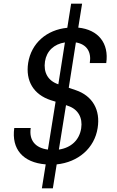

<svg xmlns="http://www.w3.org/2000/svg" viewBox="-20 -890 640 1050"><path d="M209 140H269L290 9C408 -3 497 -80 514 -190C530 -289 486 -366 394 -397L356 -410L395 -658C454 -648 481 -607 471 -545H561C577 -654 517 -728 408 -739L429 -870H369L348 -738C234 -727 151 -653 134 -546C119 -448 163 -373 258 -342L284 -334L242 -72C172 -81 138 -124 148 -190H58C42 -75 105 -1 230 9ZM226 -554C235 -611 275 -649 335 -658L299 -429C242 -448 217 -494 226 -554ZM302 -72 341 -315 352 -311C407 -293 433 -246 424 -188C414 -124 369 -82 302 -72Z"/></svg>

Font: JetBrains Mono
Style: Italic
Weight: 400
Italic angle: -9°
Monospace: yes
Designer: Philipp Nurullin, Konstantin Bulenkov
Foundry: JetBrains
Version: Version 2.305